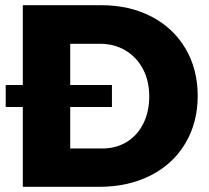

<svg xmlns="http://www.w3.org/2000/svg" viewBox="-20 -721 806 741"><path d="M743 -351Q743 -248 695.5 -168Q648 -88 561.5 -44Q475 0 363 0H68V-308H2V-393H68V-701H370Q480 -701 564.5 -657Q649 -613 696 -533.5Q743 -454 743 -351ZM556 -349Q556 -409 531.5 -455Q507 -501 464 -526.5Q421 -552 366 -552H251V-393H412V-308H251V-148H375Q428 -148 469 -173Q510 -198 533 -244Q556 -290 556 -349Z"/></svg>

Font: Montserrat V1
Style: Bold
Weight: 700
Designer: Julieta Ulanovsky
Foundry: Julieta Ulanovsky
Version: Version 6.001